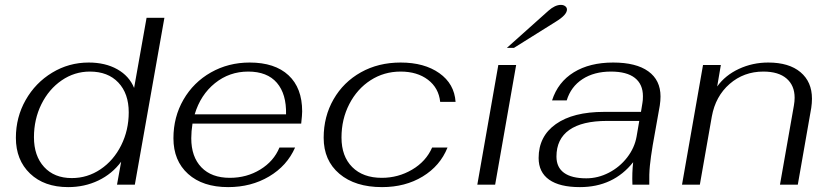

<svg xmlns="http://www.w3.org/2000/svg" viewBox="-20 -756 3389 786"><path d="M45 -192Q45 -276 85 -346.5Q125 -417 193.5 -458.5Q262 -500 343 -500Q411 -500 460 -472.5Q509 -445 529 -396L580 -683H653L532 0H459L476 -94Q439 -44 382.5 -17Q326 10 259 10Q161 10 103 -45.5Q45 -101 45 -192ZM507 -296Q507 -373 464.5 -418Q422 -463 348 -463Q285 -463 232.5 -427Q180 -391 149.5 -329.5Q119 -268 119 -194Q119 -118 160.5 -72.5Q202 -27 274 -27Q338 -27 391.5 -63Q445 -99 476 -161Q507 -223 507 -296Z M1217 -300Q1217 -286 1213 -250H768Q763 -218 763 -190Q763 -114 804.5 -71Q846 -28 921 -28Q990 -28 1045.5 -62Q1101 -96 1124 -152H1188Q1155 -77 1081.5 -33.5Q1008 10 914 10Q810 10 750 -44Q690 -98 690 -190Q690 -277 731 -348Q772 -419 843.5 -459.5Q915 -500 1002 -500Q1105 -500 1161 -448Q1217 -396 1217 -300ZM1151 -288Q1153 -371 1113.5 -417Q1074 -463 996 -463Q919 -463 860 -415.5Q801 -368 777 -288Z M1305 -192Q1305 -279 1345.5 -349.5Q1386 -420 1457.5 -460Q1529 -500 1620 -500Q1717 -500 1778.5 -456.5Q1840 -413 1845 -339H1782Q1776 -396 1732 -429.5Q1688 -463 1620 -463Q1552 -463 1497 -427.5Q1442 -392 1410 -330Q1378 -268 1378 -193Q1378 -116 1422 -72Q1466 -28 1543 -28Q1610 -28 1667 -61.5Q1724 -95 1749 -152H1812Q1782 -77 1710.5 -33.5Q1639 10 1544 10Q1434 10 1369.5 -44.5Q1305 -99 1305 -192Z M2020 -490H2093L2007 0H1934ZM2225 -712Q2252 -736 2276 -736Q2287 -736 2294 -730.5Q2301 -725 2301 -717Q2301 -695 2255 -667L2084 -560H2055Z M2185 -109Q2185 -198 2255.5 -248Q2326 -298 2453 -298H2604L2610 -335Q2612 -345 2612 -362Q2612 -411 2579 -437Q2546 -463 2481 -463Q2412 -463 2364.5 -432Q2317 -401 2300 -345H2240Q2264 -420 2329 -460Q2394 -500 2490 -500Q2584 -500 2634 -464Q2684 -428 2684 -361Q2684 -344 2681 -324L2652 -161Q2644 -113 2640.5 -78Q2637 -43 2638 0H2569Q2567 -49 2572 -92Q2491 10 2354 10Q2271 10 2228 -20.5Q2185 -51 2185 -109ZM2586 -197 2597 -261H2465Q2363 -261 2310.5 -224Q2258 -187 2258 -115Q2258 -71 2289 -48.5Q2320 -26 2380 -26Q2428 -26 2472.5 -49Q2517 -72 2547.5 -111.5Q2578 -151 2586 -197Z M2858 -490H2931L2916 -402Q2949 -448 3005 -474Q3061 -500 3125 -500Q3210 -500 3257 -460.5Q3304 -421 3304 -352Q3304 -334 3301 -314L3246 0H3173L3230 -324Q3233 -341 3233 -356Q3233 -406 3200 -434.5Q3167 -463 3105 -463Q3025 -463 2967 -412.5Q2909 -362 2894 -279L2845 0H2772Z"/></svg>

Font: Fahkwang Light
Style: Italic
Weight: 300
Italic angle: -10°
Version: Version 1.000; ttfautohint (v1.6)